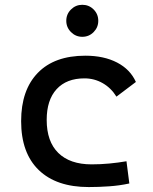

<svg xmlns="http://www.w3.org/2000/svg" viewBox="-20 -755 626 785"><path d="M342.8 9.8Q210.4 9.8 138.4 -59.8Q66.4 -129.4 66.4 -259.8Q66.4 -386.7 134.5 -457Q202.6 -527.3 329.1 -527.3Q404.8 -527.3 458.7 -499.3Q512.7 -471.2 535.6 -419.9L456.1 -359.9Q434.1 -395.5 399.9 -415Q365.7 -434.6 325.2 -434.6Q252 -434.6 211.4 -390.4Q170.9 -346.2 170.9 -264.6Q170.9 -176.3 218.5 -129.6Q266.1 -83 354.5 -83Q390.6 -83 426.8 -86.4Q462.9 -89.8 497.1 -95.7L508.8 -4.9Q468.8 3.9 426 6.8Q383.3 9.8 342.8 9.8ZM316.4 -604.5Q289.6 -604.5 270.3 -623.8Q251 -643.1 251 -669.9Q251 -697.3 270.3 -716.3Q289.6 -735.4 316.4 -735.4Q343.8 -735.4 362.8 -716.3Q381.8 -697.3 381.8 -669.9Q381.8 -643.1 362.8 -623.8Q343.8 -604.5 316.4 -604.5Z"/></svg>

Font: Cascadia Code PL
Style: Regular
Weight: 400
Monospace: yes
Designer: Aaron Bell
Foundry: Saja Typeworks
Version: Version 2102.003